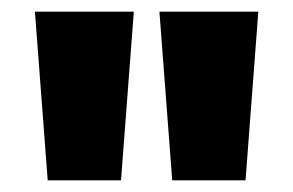

<svg xmlns="http://www.w3.org/2000/svg" viewBox="-20 -716 504 330"><path d="M62 -406H188L210 -696H40ZM276 -406H402L424 -696H254Z"/></svg>

Font: Fira Sans Heavy
Style: Regular
Weight: 900
Designer: bBox Type GmbH & Carrois Corporate GbR & Edenspiekermann AG
Foundry: bBox Type GmbH & Carrois Corporate GbR & Edenspiekermann AG
Version: Version 4.300;PS 004.300;hotconv 1.0.88;makeotf.lib2.5.64775